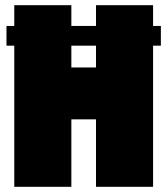

<svg xmlns="http://www.w3.org/2000/svg" viewBox="-20 -720 645 740"><path d="M5 -544V-620H600V-544ZM35 0V-700H255V-460H350V-700H570V0H350V-260H255V0Z"/></svg>

Font: Tektur SemiCondensed Black
Style: Regular
Weight: 900
Width: 4
Designer: Adam Jagosz
Foundry: Adam Jagosz
Version: Version 1.005;gftools[0.9.30]